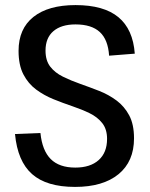

<svg xmlns="http://www.w3.org/2000/svg" viewBox="-20 -728 589 755"><path d="M275 7Q163 7 106 -43.5Q49 -94 39 -201L139 -205Q146 -136 179.5 -102.5Q213 -69 276 -69Q335 -69 368 -98.5Q401 -128 401 -182Q401 -220 382 -244Q363 -268 332 -283Q301 -298 264 -310.5Q227 -323 190 -338Q153 -353 122 -376Q91 -399 72 -435.5Q53 -472 53 -528Q53 -615 111.5 -661.5Q170 -708 277 -708Q388 -708 445.5 -660.5Q503 -613 510 -517L409 -509Q405 -572 372.5 -602Q340 -632 277 -632Q221 -632 190 -605.5Q159 -579 159 -529Q159 -490 177.5 -466Q196 -442 227.5 -426.5Q259 -411 296 -398Q333 -385 370 -370.5Q407 -356 438 -333Q469 -310 488 -274.5Q507 -239 507 -184Q507 -93 446 -43Q385 7 275 7Z"/></svg>

Font: Pathway Extreme SemiCondensed Medium
Style: Regular
Weight: 500
Width: 4
Version: Version 1.001;gftools[0.9.26]